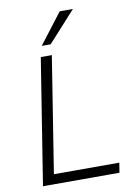

<svg xmlns="http://www.w3.org/2000/svg" viewBox="-100 -999 736 1061"><g transform="rotate(-10 267.5 -468.0)"><path d="M53 0 165 -705H227L124 -55H491L482 0ZM181 -765 312 -936H386L231 -765Z"/></g></svg>

Font: Nunito Sans 12pt Light
Style: Italic
Weight: 300
Italic angle: -9°
Designer: Vernon Adams
Foundry: Vernon Adams
Version: Version 3.101;gftools[0.9.27]